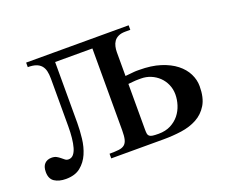

<svg xmlns="http://www.w3.org/2000/svg" viewBox="-84 -577 857 721"><g transform="rotate(-20 344.5 -216.0)"><path d="M659.2 -141.6Q659.2 -95.2 642.3 -67.4Q625.5 -39.6 597.9 -24.7Q570.3 -9.8 535.4 -4.9Q500.5 0 463.9 0H254.4V-18.6Q276.9 -18.6 291.3 -20.3Q305.7 -22 314 -28.6Q322.3 -35.2 325.7 -48.3Q329.1 -61.5 329.1 -84.5V-412.1H180.2V-168.5Q180.2 -139.6 176.5 -107.4Q172.9 -75.2 161.1 -48.1Q149.4 -21 127.4 -3.2Q105.5 14.6 68.8 14.6Q41.5 14.6 23.7 3.2Q5.9 -8.3 5.9 -35.6Q5.9 -57.6 16.4 -68.4Q26.9 -79.1 43.9 -79.1Q56.2 -79.1 64 -74.7Q71.8 -70.3 77.9 -65.2Q84 -60.1 89.6 -55.7Q95.2 -51.3 103 -51.3Q114.7 -51.3 122.6 -60.3Q130.4 -69.3 135 -85.2Q139.6 -101.1 141.8 -122.6Q144 -144 144 -168.5V-358.9Q144 -376.5 140.9 -389.6Q137.7 -402.8 129.9 -411.6Q122.1 -420.4 109.4 -424.8Q96.7 -429.2 77.1 -429.2V-447.3H486.8V-429.2H466.8Q449.7 -429.2 438.7 -423.8Q427.7 -418.5 421.6 -409.7Q415.5 -400.9 413.1 -389.9Q410.6 -378.9 410.6 -367.7V-272.5Q425.8 -273.9 433.6 -274.7Q441.4 -275.4 446 -275.9Q450.7 -276.4 454.1 -276.4H465.8Q514.6 -276.4 550.8 -264.9Q586.9 -253.4 611.1 -234.4Q635.3 -215.3 647.2 -191.2Q659.2 -167 659.2 -141.6ZM563 -143.6Q563 -165 554.9 -183.3Q546.9 -201.7 533 -215.1Q519 -228.5 500.7 -236.1Q482.4 -243.7 461.9 -243.7H451.2Q446.3 -243.7 440.7 -243.4Q435.1 -243.2 428 -242.4Q420.9 -241.7 410.6 -240.7V-58.6Q410.6 -48.3 411.6 -42Q412.6 -35.6 417 -32Q421.4 -28.3 429.9 -27.1Q438.5 -25.9 453.6 -25.9Q481.4 -25.9 502.2 -36.6Q522.9 -47.4 536.4 -64.2Q549.8 -81.1 556.4 -102.1Q563 -123 563 -143.6Z"/></g></svg>

Font: Doulos SIL
Style: Regular
Weight: 400
Designer: Walt Agee, Victor Gaultney, Peter Martin, Debbi Hosken
Foundry: SIL International
Version: Version 4.110; 2011; Maintenance release